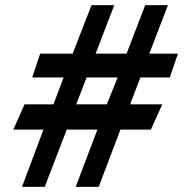

<svg xmlns="http://www.w3.org/2000/svg" viewBox="-20 -720 748 751"><path d="M150 -213H32L76 -312H189L229 -417H106L137 -510H264L338 -700H427L354 -510H475L548 -700H637L564 -510H676L644 -417H529L489 -312H615L570 -213H451L366 11H276L361 -213H241L155 11H66ZM398 -312 440 -417H319L278 -312Z"/></svg>

Font: Cabin SemiBold
Style: Regular
Weight: 600
Designer: Pablo Impallari
Foundry: Pablo Impallari. http://www.impallari.com Igino Marini. http://www.ikern.com
Version: Version 2.001